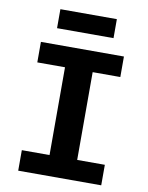

<svg xmlns="http://www.w3.org/2000/svg" viewBox="-96 -957 791 1025"><g transform="rotate(10 300.0 -444.0)"><path d="M524.9 0V-111.2H375V-587H524.9V-698.2H74.9V-587H225.1V-111.2H74.9V0ZM147 -785.2H453.1V-888.1H147Z"/></g></svg>

Font: Margiela Mono Bold
Style: Regular
Weight: 700
Designer: Mike Abbink, Paul van der Laan, Pieter van Rosmalen
Foundry: Bold Monday
Version: Version 2.003 2021